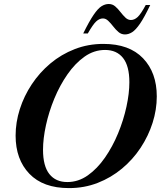

<svg xmlns="http://www.w3.org/2000/svg" viewBox="-20 -952 824 984"><path d="M783.5 -458Q783.5 -390 762 -322.5Q740.5 -255 700.8 -194.8Q661 -134.5 605.2 -88Q549.5 -41.5 481 -14.8Q412.5 12 333.5 12Q201 12 130.5 -61.5Q60 -135 60 -257Q60 -325 81.5 -392.5Q103 -460 143 -520.2Q183 -580.5 238.5 -627Q294 -673.5 362.8 -700.2Q431.5 -727 510 -727Q642.5 -727 713 -653.5Q783.5 -580 783.5 -458ZM200.5 -184.5Q200.5 -101 233 -60Q265.5 -19 325 -19Q381.5 -19 430 -53.2Q478.5 -87.5 517.8 -144Q557 -200.5 585 -268.2Q613 -336 628 -404.8Q643 -473.5 643 -530.5Q643 -614 610.5 -655Q578 -696 518.5 -696Q462 -696 413.5 -661.8Q365 -627.5 325.8 -571Q286.5 -514.5 258.5 -446.8Q230.5 -379 215.5 -310.2Q200.5 -241.5 200.5 -184.5ZM750 -926.5Q720 -863.5 697.8 -831Q675.5 -798.5 657.2 -787Q639 -775.5 620.5 -775.5Q601.5 -775.5 587 -788Q572.5 -800.5 560 -816.8Q547.5 -833 534.8 -845.2Q522 -857.5 507.5 -857.5Q489.5 -857.5 473 -842.2Q456.5 -827 430 -780.5H406.5Q437.5 -843.5 459.8 -876Q482 -908.5 500.2 -920Q518.5 -931.5 537.5 -931.5Q556.5 -931.5 570.8 -919Q585 -906.5 597.5 -890.2Q610 -874 622.8 -861.8Q635.5 -849.5 651 -849.5Q669 -849.5 685.5 -864.8Q702 -880 727 -926.5Z"/></svg>

Font: Newsreader Display SemiBold
Style: Italic
Weight: 600
Italic angle: -17°
Designer: Hugues Gentile
Foundry: Production Type
Version: Version 1.001